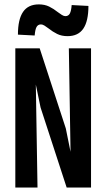

<svg xmlns="http://www.w3.org/2000/svg" viewBox="-20 -842 478 862"><path d="M158.2 -625 138.7 -593.8 148.4 0H48.8V-625ZM388.7 -625V0H279.3L298.8 -30.3L289.1 -625ZM112.3 -600.6 158.2 -625 275.4 -265.6 324.2 -24.4 279.3 0 162.1 -359.4ZM197.3 -714.8Q188.5 -721.7 179.7 -727.1Q170.9 -732.4 164.1 -732.4Q150.4 -732.4 144 -720.7Q137.7 -709 135.7 -682.6L60.5 -686.5Q60.5 -754.9 83.5 -788.6Q106.4 -822.3 154.3 -822.3Q180.7 -822.3 200.7 -812.5Q220.7 -802.7 240.2 -787.1Q249 -780.3 257.8 -774.9Q266.6 -769.5 273.4 -769.5Q287.1 -769.5 293.5 -781.2Q299.8 -793 301.8 -819.3L377 -815.4Q377 -747.1 354 -713.4Q331.1 -679.7 283.2 -679.7Q256.8 -679.7 236.8 -689.5Q216.8 -699.2 197.3 -714.8Z"/></svg>

Font: Sudo Var
Style: Regular
Weight: 400
Monospace: yes
Designer: Jens Kutilek
Foundry: Jens Kutilek
Version: Version 0.065;FEAKit 1.0